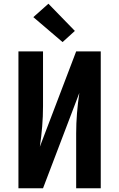

<svg xmlns="http://www.w3.org/2000/svg" viewBox="-20 -1011 640 1031"><path d="M79 0V-735H211V-441Q211 -386 206.5 -331.5Q202 -277 194 -223L389 -735H521V0H389V-294Q389 -349 393.5 -403.5Q398 -458 406 -512L211 0ZM316 -785 159 -919 240 -991 382 -845Z"/></svg>

Font: Iosevka Extrabold Extended
Style: Regular
Weight: 800
Width: 7
Monospace: yes
Designer: Belleve Invis
Foundry: Belleve Invis
Version: Version 32.5.0; ttfautohint (v1.8.4)